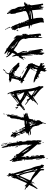

<svg xmlns="http://www.w3.org/2000/svg" viewBox="1322 -2125 911 3595"><g transform="rotate(90 1777.5 -327.5)"><path d="M371.1 -694.3Q380.9 -690.4 385.7 -690.4Q394.5 -694.3 399.4 -694.3Q399.4 -690.4 404.3 -690.4L399.4 -667V-629.9Q440.4 -458 455.1 -458L450.2 -448.2V-444.3Q450.2 -433.6 510.7 -425.8L515.6 -416V-411.1H468.8Q460 -410.2 460 -402.3Q482.4 -292 505.9 -240.2H510.7V-235.4L501 -221.7Q501 -212.9 547.9 -147.5V-142.6H538.1V-128.9L534.2 -95.7H529.3L519.5 -100.6Q510.7 -79.1 501 -77.1H492.2Q492.2 -95.7 482.4 -95.7L473.6 -91.8Q473.6 -114.3 460 -114.3L463.9 -124V-132.8Q449.2 -132.8 426.8 -216.8Q419.9 -216.8 408.2 -235.4V-240.2H422.9Q420.9 -256.8 399.4 -272.5V-277.3L404.3 -286.1Q404.3 -293.9 385.7 -314.5V-318.4L394.5 -314.5H399.4V-323.2Q399.4 -333 389.6 -333Q389.6 -318.4 380.9 -318.4V-323.2L385.7 -333Q385.7 -336.9 367.2 -360.4H371.1Q343.8 -405.3 343.8 -416Q185.5 -382.8 185.5 -341.8Q185.5 -336.9 190.4 -328.1Q185.5 -319.3 185.5 -314.5Q195.3 -314.5 222.7 -174.8Q237.3 -174.8 241.2 -86.9Q235.4 -54.7 227.5 -54.7Q234.4 -28.3 241.2 -17.6V-12.7Q241.2 -2.9 232.4 -2.9H227.5Q221.7 -2.9 195.3 -63.5H190.4V-58.6Q200.2 -43.9 200.2 -36.1L190.4 -31.2Q171.9 -75.2 153.3 -95.7Q153.3 -103.5 144.5 -132.8H148.4Q148.4 -144.5 111.3 -211.9Q111.3 -223.6 102.5 -267.6L107.4 -277.3Q97.7 -336.9 84 -336.9Q60.5 -323.2 46.9 -323.2H33.2Q23.4 -323.2 23.4 -333Q23.4 -352.5 51.8 -355.5L46.9 -378.9Q84 -392.6 84 -397.5Q60.5 -403.3 60.5 -411.1V-416Q79.1 -439.5 79.1 -462.9Q60.5 -607.4 46.9 -671.9L60.5 -680.7H65.4Q78.1 -680.7 84 -634.8H88.9Q88.9 -648.4 97.7 -648.4L107.4 -643.6V-685.5H121.1Q128.9 -629.9 139.6 -629.9V-638.7L134.8 -662.1Q144.5 -662.1 144.5 -675.8H153.3Q153.3 -659.2 171.9 -471.7H176.8Q238.3 -490.2 330.1 -495.1Q311.5 -555.7 311.5 -634.8V-653.3Q320.3 -663.1 320.3 -680.7H325.2L334 -675.8Q334 -682.6 348.6 -690.4H352.5V-680.7H362.3Q362.3 -694.3 371.1 -694.3ZM107.4 -629.9V-616.2Q108.4 -606.4 116.2 -606.4V-620.1Q116.2 -629.9 107.4 -629.9ZM185.5 -439.5H190.4Q255.9 -453.1 334 -453.1V-466.8H288.1Q185.5 -458 185.5 -439.5ZM463.9 -471.7Q473.6 -470.7 473.6 -462.9L463.9 -458Q455.1 -458 455.1 -466.8ZM116.2 -462.9V-448.2Q126 -448.2 126 -458ZM213.9 -425.8V-420.9H227.5Q252.9 -425.8 264.6 -425.8V-429.7H255.9Q230.5 -425.8 213.9 -425.8ZM176.8 -420.9V-411.1H181.6V-420.9ZM190.4 -420.9V-416H209V-420.9ZM371.1 -407.2V-392.6H376V-407.2ZM376 -388.7V-378.9H380.9V-388.7ZM380.9 -374V-365.2H385.7V-374ZM418 -370.1V-360.4H426.8Q426.8 -370.1 418 -370.1ZM134.8 -336.9Q141.6 -318.4 148.4 -318.4V-323.2Q144.5 -331.1 144.5 -341.8ZM148.4 -314.5V-304.7H153.3V-314.5ZM144.5 -291V-277.3Q153.3 -258.8 153.3 -244.1H158.2V-258.8Q148.4 -272.5 148.4 -291ZM158.2 -235.4V-225.6H163.1V-235.4ZM460 -221.7Q463.9 -213.9 463.9 -198.2L473.6 -203.1Q468.8 -210.9 468.8 -221.7ZM552.7 -216.8H561.5V-193.4Q561.5 -184.6 552.7 -184.6Q543.9 -188.5 538.1 -188.5V-198.2Q556.6 -198.2 556.6 -211.9Q552.7 -211.9 552.7 -216.8ZM524.4 -207V-198.2H515.6Q516.6 -207 524.4 -207ZM497.1 -119.1V-114.3Q497.1 -107.4 510.7 -100.6V-105.5Q510.7 -112.3 497.1 -119.1ZM144.5 -82H153.3V-73.2H144.5ZM222.7 -77.1V-68.4H227.5V-77.1ZM487.3 -68.4H492.2L515.6 -7.8V1Q501 -2 492.2 -44.9H482.4ZM515.6 1Q522.5 1 534.2 19.5V29.3H524.4Q524.4 22.5 515.6 10.7Z M975.6 43.9Q916 6.8 880.9 2L884.8 -7.8Q772.5 -84 696.3 -166V-156.2Q706.1 -141.6 707 -133.8L697.3 -128.9Q689.5 -128.9 672.9 -160.2H671.9Q645.5 -160.2 642.6 -214.8H647.5Q646.5 -218.8 643.6 -218.8H642.6L645.5 -252L639.6 -270.5Q643.6 -279.3 643.6 -284.2Q638.7 -293 638.7 -297.9L620.1 -288.1L615.2 -296.9L613.3 -349.6Q613.3 -389.6 633.8 -390.6L632.8 -422.9H623L626 -455.1Q612.3 -559.6 608.4 -626L630.9 -641.6H640.6Q649.4 -640.6 650.4 -632.8L647.5 -600.6H651.4L661.1 -605.5Q666 -597.7 666 -586.9L675.8 -587.9L674.8 -614.3Q674.8 -633.8 676.8 -662.1H685.5L686.5 -658.2Q687.5 -636.7 692.4 -629.9Q688.5 -587.9 688.5 -536.1Q688.5 -492.2 693.4 -407.2L710.9 -342.8Q707 -329.1 702.1 -329.1Q706.1 -246.1 838.9 -186.5Q838.9 -181.6 901.4 -138.7Q901.4 -143.6 906.2 -143.6Q911.1 -134.8 911.1 -129.9L924.8 -130.9Q937.5 -161.1 977.5 -202.1Q960.9 -257.8 946.3 -280.3L945.3 -293.9Q935.5 -293.9 935.5 -297.9L938.5 -344.7Q932.6 -363.3 931.6 -377L946.3 -377.9Q947.3 -340.8 964.8 -276.4H969.7Q966.8 -311.5 953.1 -415H948.2V-409.2Q948.2 -397.5 945.3 -391.6Q935.5 -395.5 930.7 -395.5V-400.4H940.4L939.5 -423.8L929.7 -422.9Q926.8 -486.3 896.5 -639.6V-643.6Q896.5 -665 918 -678.7L926.8 -673.8L923.8 -641.6L924.8 -631.8L933.6 -632.8V-635.7Q933.6 -651.4 942.4 -651.4Q951.2 -651.4 953.1 -615.2H958L967.8 -699.2L981.4 -700.2Q982.4 -676.8 1006.8 -664.1L1007.8 -640.6Q1007.8 -635.7 1002.9 -635.7Q1002.9 -631.8 1005.9 -631.8H1007.8Q1004.9 -599.6 1001 -588.9L1006.8 -566.4L1002.9 -543Q1009.8 -523.4 1009.8 -502L1000 -501L999 -538.1H994.1V-526.4Q994.1 -504.9 991.2 -491.2Q996.1 -483.4 997.1 -472.7H992.2Q1002.9 -445.3 1005.9 -389.6H1010.7L1005.9 -492.2H1009.8L1015.6 -469.7L1020.5 -358.4Q1020.5 -350.6 1017.6 -343.8Q1022.5 -335 1022.5 -330.1Q1022.5 -325.2 1017.6 -325.2L1023.4 -302.7L1025.4 -269.5L1030.3 -270.5Q1037.1 -270.5 1060.5 -318.4Q1054.7 -326.2 1054.7 -340.8L1063.5 -341.8Q1064.5 -331.1 1069.3 -323.2Q1065.4 -314.5 1065.4 -304.7L1066.4 -294.9H1070.3Q1093.8 -319.3 1106.4 -320.3Q1078.1 -283.2 1050.8 -224.6Q1028.3 -222.7 1028.3 -210.9Q1029.3 -203.1 1033.2 -196.3Q1024.4 -194.3 1024.4 -186.5Q1036.1 -144.5 1037.1 -127.4Q1038.1 -110.4 1038.1 -93.8Q1029.3 -93.8 998 -162.1L993.2 -161.1Q980.5 -132.8 968.8 -95.7Q993.2 -93.8 1046.9 -10.7L1052.7 11.7L1043.9 17.6Q1036.1 -4.9 1025.4 -4.9H1024.4L1028.3 -14.6Q963.9 -57.6 960.9 -57.6Q952.1 -55.7 952.1 -43Q953.1 -38.1 1014.6 -4.9L1005.9 0Q942.4 -24.4 934.6 -24.4L935.5 -19.5L993.2 38.1Q985.4 43 975.6 43.9ZM665 -526.4 659.2 -549.8H654.3L655.3 -526.4ZM665 -507.8V-517.6H660.2L661.1 -507.8ZM672.9 -457 671.9 -475.6H667L668 -457ZM937.5 -456.1 936.5 -465.8 932.6 -464.8V-456.1ZM943.4 -437.5 942.4 -452.1 937.5 -451.2 938.5 -437.5ZM980.5 -434.6 979.5 -444.3H975.6V-434.6ZM634.8 -367.2V-380.9Q626 -379.9 626 -373V-367.2ZM1010.7 -376V-385.7L1005.9 -384.8V-376ZM624 -315.4 627.9 -316.4V-330.1H623ZM1073.2 -336.9V-346.7H1082V-337.9ZM671.9 -276.4V-285.2H667V-276.4ZM878.9 -119.1V-124Q756.8 -206.1 753.9 -206.1L754.9 -201.2Q769.5 -180.7 875 -119.1ZM876 -90.8Q884.8 -91.8 884.8 -100.6Q867.2 -114.3 832 -130.9H827.1Q866.2 -96.7 866.2 -90.8ZM894.5 -82V-96.7Q885.7 -94.7 885.7 -87.9V-82ZM858.4 -66.4 868.2 -67.4Q867.2 -79.1 847.7 -89.8L848.6 -85Q858.4 -74.2 858.4 -66.4Z M1345.7 -69.3 1344.7 -76.2Q1278.3 -108.4 1275.4 -120.1L1265.6 -116.2Q1282.2 -104.5 1284.2 -96.7Q1324.2 -69.3 1341.8 -69.3ZM1390.6 -68.4 1397.5 -70.3Q1395.5 -77.1 1389.6 -77.1H1387.7ZM1414.1 -102.5 1417 -111.3 1404.3 -108.4Q1408.2 -102.5 1412.1 -102.5ZM1417 -124Q1422.9 -126 1422.9 -131.8V-137.7Q1416 -134.8 1416 -129.9ZM1355.5 -117.2 1368.2 -119.1Q1365.2 -125 1338.9 -131.8L1333 -130.9Q1337.9 -117.2 1355.5 -117.2ZM1322.3 -137.7 1320.3 -148.4 1309.6 -144.5Q1313.5 -137.7 1318.4 -137.7ZM1406.2 -137.7 1410.2 -138.7Q1439.5 -188.5 1442.4 -208L1441.4 -211.9Q1423.8 -192.4 1406.2 -137.7ZM1243.2 -443.4 1248 -446.3Q1254.9 -447.3 1254.9 -455.1Q1254.9 -460 1253.9 -461.9Q1247.1 -460.9 1243.2 -443.4ZM1225.6 -502Q1252 -556.6 1252 -576.2L1251 -579.1L1243.2 -578.1Q1225.6 -526.4 1225.6 -507.8ZM1260.7 -709 1266.6 -710 1263.7 -719.7 1258.8 -718.8ZM1337.9 31.2 1335.9 21.5 1355.5 -43Q1310.5 -61.5 1279.3 -86.9L1277.3 -96.7L1272.5 -95.7Q1238.3 -117.2 1175.8 -194.3Q1163.1 -194.3 1153.3 -223.6Q1153.3 -233.4 1161.1 -235.4Q1191.4 -229.5 1199.2 -229.5L1207 -237.3Q1238.3 -232.4 1244.1 -211.9Q1248 -211.9 1308.6 -169.9L1310.5 -166L1307.6 -154.3L1369.1 -134.8Q1377.9 -142.6 1382.8 -142.6L1379.9 -131.8L1380.9 -127H1386.7Q1418.9 -207 1418.9 -220.7L1418 -222.7L1429.7 -219.7L1428.7 -225.6Q1420.9 -234.4 1418 -248H1414.1Q1408.2 -248 1400.4 -257.8L1399.4 -262.7L1403.3 -264.6L1426.8 -254.9Q1433.6 -256.8 1440.4 -278.3Q1386.7 -315.4 1258.8 -377L1245.1 -374L1247.1 -369.1Q1270.5 -351.6 1271.5 -348.1Q1272.5 -344.7 1274.4 -339.8Q1232.4 -364.3 1192.4 -402.3Q1183.6 -394.5 1179.7 -393.6Q1178.7 -399.4 1178.7 -406.2L1179.7 -414.1L1168 -441.4L1163.1 -485.4L1167 -487.3L1178.7 -484.4L1176.8 -493.2Q1176.8 -517.6 1199.2 -542Q1199.2 -551.8 1219.7 -602.5Q1216.8 -616.2 1156.2 -636.7L1169.9 -666L1163.1 -694.3L1172.9 -696.3Q1177.7 -677.7 1197.3 -657.2L1206.1 -659.2L1207 -679.7L1196.3 -702.1L1199.2 -704.1Q1206.1 -704.1 1207 -700.2L1219.7 -709L1257.8 -681.6Q1252.9 -709 1252.9 -716.8Q1252.9 -731.4 1259.8 -734.4Q1278.3 -720.7 1279.3 -712.9Q1298.8 -728.5 1298.8 -742.2L1307.6 -745.1L1309.6 -735.4L1304.7 -718.8L1317.4 -721.7Q1324.2 -721.7 1324.2 -718.8L1306.6 -642.6Q1320.3 -624 1344.7 -616.2L1352.5 -624Q1366.2 -591.8 1398.4 -591.8Q1409.2 -591.8 1420.9 -593.8L1418.9 -604.5L1426.8 -606.4L1430.7 -596.7L1423.8 -579.1L1428.7 -564.5L1432.6 -566.4Q1440.4 -573.2 1445.3 -575.2Q1460.9 -559.6 1464.8 -539.1H1468.8Q1486.3 -539.1 1522.5 -511.7L1525.4 -502.9Q1516.6 -501 1506.8 -501Q1453.1 -501 1329.1 -557.6L1312.5 -537.1L1311.5 -542L1316.4 -563.5L1314.5 -562.5Q1305.7 -562.5 1288.1 -572.3Q1278.3 -567.4 1269.5 -527.3Q1277.3 -518.6 1278.3 -513.7Q1260.7 -507.8 1260.7 -490.2L1261.7 -474.6L1271.5 -471.7Q1273.4 -485.4 1308.6 -531.2L1309.6 -527.3Q1269.5 -441.4 1258.8 -439.5Q1261.7 -431.6 1409.2 -347.7V-350.6Q1409.2 -352.5 1413.1 -353.5Q1443.4 -317.4 1477.5 -312.5Q1477.5 -319.3 1489.3 -330.1Q1496.1 -322.3 1497.1 -317.4Q1495.1 -310.5 1495.1 -306.6L1496.1 -302.7Q1512.7 -300.8 1541 -282.2Q1541 -271.5 1534.2 -270.5Q1527.3 -272.5 1519.5 -272.5L1516.6 -260.7Q1525.4 -260.7 1534.2 -250L1535.2 -246.1L1501 -261.7Q1497.1 -261.7 1487.3 -253.9L1498 -226.6L1492.2 -225.6L1478.5 -226.6L1450.2 -113.3L1454.1 -98.6L1443.4 -96.7L1445.3 -91.8L1515.6 -73.2Q1507.8 -65.4 1502.9 -65.4V-60.5L1513.7 -61.5Q1523.4 -61.5 1525.4 -54.7L1485.4 -49.8L1486.3 -47.9Q1486.3 -41 1473.6 -37.1Q1454.1 -43.9 1426.8 -43.9Q1420.9 -43.9 1372.1 -39.1Q1346.7 28.3 1343.8 29.3Q1340.8 30.3 1337.9 31.2ZM1286.1 73.2 1278.3 64.5Q1278.3 50.8 1327.1 9.8Q1327.1 22.5 1286.1 73.2ZM1331.1 2 1329.1 -2 1339.8 -3.9 1340.8 0ZM1370.1 -277.3H1366.2Q1353.5 -277.3 1293 -319.3L1292 -324.2Q1301.8 -324.2 1370.1 -277.3ZM1355.5 -629.9 1353.5 -639.6 1358.4 -640.6 1360.4 -630.9Z M1606.4 -685.5H1611.3Q1650.4 -621.1 1778.3 -527.3Q1783.2 -527.3 1810.5 -503.9H1815.4L1931.6 -583H1936.5L1940.4 -574.2Q1935.5 -574.2 1894.5 -541L1899.4 -532.2Q1899.4 -528.3 1866.2 -508.8V-490.2H1876L1834 -444.3Q1839.8 -444.3 1857.4 -411.1Q1880.9 -406.2 1945.3 -346.7V-341.8Q1929.7 -341.8 1866.2 -392.6Q1866.2 -374 1857.4 -374H1847.7L1825.2 -416L1810.5 -425.8L1764.6 -374Q1764.6 -369.1 1847.7 -318.4Q1847.7 -314.5 1903.3 -276.4Q1905.3 -286.1 1913.1 -286.1H1921.9Q1921.9 -276.4 1908.2 -276.4Q1908.2 -267.6 1921.9 -267.6Q1926.8 -267.6 1963.9 -294.9Q1963.9 -291 1968.8 -291Q1981.4 -323.2 1987.3 -323.2Q1996.1 -323.2 1996.1 -309.6Q2024.4 -320.3 2024.4 -328.1H2001Q2002.9 -336.9 2010.7 -336.9Q2014.6 -336.9 2014.6 -332L2024.4 -336.9H2033.2Q2043 -335.9 2043 -328.1V-318.4L1955.1 -239.3Q1963.9 -238.3 1963.9 -230.5L1959 -220.7Q1968.8 -219.7 1968.8 -211.9V-198.2Q1963.9 -183.6 1940.4 -183.6Q1931.6 -183.6 1931.6 -193.4Q1936.5 -201.2 1936.5 -211.9L1926.8 -216.8H1921.9L1759.8 -82H1746.1V-86.9L1751 -95.7H1741.2V-90.8L1746.1 -68.4L1736.3 -63.5Q1727.5 -78.1 1727.5 -86.9H1722.7V-82Q1727.5 -39.1 1746.1 -16.6L1736.3 -12.7Q1717.8 -20.5 1699.2 -90.8H1694.3L1699.2 -100.6V-109.4Q1690.4 -109.4 1690.4 -114.3Q1694.3 -123 1694.3 -127.9L1685.5 -124Q1667 -190.4 1648.4 -392.6Q1625 -552.7 1587.9 -611.3Q1597.7 -611.3 1597.7 -620.1L1592.8 -675.8Q1594.7 -675.8 1606.4 -685.5ZM1662.1 -569.3Q1689.5 -530.3 1754.9 -490.2V-495.1Q1700.2 -548.8 1667 -569.3ZM1675.8 -522.5V-513.7Q1694.3 -447.3 1694.3 -402.3Q1735.4 -417 1769.5 -462.9Q1684.6 -522.5 1675.8 -522.5ZM1773.4 -518.6V-513.7Q1773.4 -506.8 1796.9 -490.2Q1806.6 -490.2 1806.6 -500Q1785.2 -518.6 1773.4 -518.6ZM1825.2 -481.4H1838.9Q1838.9 -488.3 1847.7 -500H1843.8Q1829.1 -496.1 1825.2 -481.4ZM1754.9 -402.3V-397.5H1759.8Q1766.6 -397.5 1778.3 -416H1773.4Q1754.9 -409.2 1754.9 -402.3ZM1736.3 -392.6V-383.8H1746.1Q1754.9 -383.8 1754.9 -392.6Q1751 -392.6 1751 -397.5Q1741.2 -392.6 1736.3 -392.6ZM1769.5 -341.8V-336.9Q1774.4 -336.9 1783.2 -332H1788.1V-336.9Q1782.2 -336.9 1773.4 -341.8ZM1712.9 -328.1Q1712.9 -323.2 1709 -313.5Q1759.8 -210 1759.8 -193.4Q1790 -193.4 1862.3 -244.1Q1838.9 -275.4 1712.9 -328.1ZM1982.4 -286.1V-281.2H1992.2L1996.1 -291Q1987.3 -286.1 1982.4 -286.1ZM1680.7 -286.1V-272.5H1685.5V-286.1ZM1685.5 -249V-230.5H1690.4V-249ZM1722.7 -249 1736.3 -202.1 1727.5 -198.2Q1732.4 -188.5 1732.4 -183.6L1754.9 -188.5Q1730.5 -249 1722.7 -249ZM1788.1 -127.9V-124Q1838.9 -169.9 1913.1 -216.8V-230.5Q1849.6 -202.1 1788.1 -127.9ZM1977.5 -211.9H1987.3Q1993.2 -211.9 2024.4 -174.8H2019.5L2005.9 -183.6Q2005.9 -161.1 1996.1 -161.1Q1989.3 -161.1 1982.4 -179.7H1992.2V-183.6Q1977.5 -202.1 1977.5 -211.9ZM2019.5 -165H2029.3V-161.1H2019.5ZM1741.2 -127.9Q1751 -113.3 1751 -100.6H1759.8Q1766.6 -100.6 1773.4 -114.3Q1764.6 -114.3 1764.6 -127.9Q1769.5 -137.7 1769.5 -142.6H1764.6ZM1717.8 -127.9V-114.3H1722.7V-127.9Z M2283.2 -519.5 2291 -520.5 2290 -524.4Q2285.2 -531.2 2285.2 -535.2Q2288.1 -536.1 2288.1 -539.1V-540L2280.3 -539.1ZM2317.4 -477.5 2321.3 -478.5 2318.4 -489.3Q2307.6 -512.7 2306.6 -522.5H2302.7V-518.6Q2302.7 -511.7 2300.8 -506.8H2301.8Q2309.6 -506.8 2317.4 -477.5ZM2261.7 -451.2Q2275.4 -489.3 2275.4 -494.1L2266.6 -497.1Q2256.8 -470.7 2256.8 -457Q2256.8 -451.2 2259.8 -451.2ZM2315.4 -430.7 2337.9 -433.6Q2335 -450.2 2324.2 -471.7L2318.4 -465.8Q2309.6 -465.8 2301.8 -499Q2296.9 -497.1 2292 -482.4Q2299.8 -468.8 2305.7 -468.8L2302.7 -460.9L2304.7 -449.2L2312.5 -454.1Q2313.5 -446.3 2317.4 -446.3Q2315.4 -442.4 2315.4 -437.5ZM2265.6 -423.8 2303.7 -428.7Q2303.7 -432.6 2291 -459Q2293.9 -464.8 2293.9 -468.8V-470.7Q2290 -470.7 2285.6 -470.2Q2281.2 -469.7 2264.6 -427.7ZM2377 -439.5V-442.4Q2377 -451.2 2384.8 -463.9Q2384.8 -467.8 2380.9 -467.8V-465.8Q2380.9 -456.1 2370.1 -454.1L2373 -439.5ZM2272.5 -404.3 2287.1 -407.2V-411.1L2271.5 -408.2ZM2154.3 -370.1V-374L2139.6 -373Q2129.9 -373 2127 -375Q2123 -374 2123 -370.1ZM2251 -359.4Q2254.9 -362.3 2257.8 -363.3Q2260.7 -364.3 2261.7 -364.3Q2266.6 -364.3 2266.6 -361.3Q2282.2 -371.1 2303.7 -374L2302.7 -377.9Q2272.5 -374 2272.5 -370.1L2264.6 -373L2249 -371.1ZM2160.2 -337.9 2168 -339.8 2167 -343.8 2159.2 -341.8ZM2457 -282.2 2463.9 -284.2Q2461.9 -300.8 2435.5 -353.5H2431.6L2432.6 -345.7Q2455.1 -296.9 2457 -282.2ZM2387.7 -300.8 2391.6 -301.8V-305.7Q2386.7 -310.5 2385.7 -318.4L2393.6 -320.3Q2382.8 -335 2381.8 -341.8H2377.9L2377 -325.2ZM2152.3 -176.8 2156.2 -177.7 2155.3 -184.6 2151.4 -183.6ZM2536.1 -140.6 2533.2 -156.2H2529.3L2530.3 -152.3Q2530.3 -146.5 2528.3 -140.6ZM2497.1 -112.3 2500 -114.3V-118.2Q2496.1 -123 2494.1 -127.9L2486.3 -127Q2496.1 -118.2 2497.1 -112.3ZM2118.2 3.9 2150.4 -165Q2149.4 -168.9 2145.5 -168.9Q2128.9 -77.1 2116.2 -74.2V-75.2Q2116.2 -86.9 2148.4 -207L2155.3 -209V-203.1Q2155.3 -197.3 2154.3 -192.4Q2154.3 -189.5 2158.2 -189.5V-190.4Q2158.2 -202.1 2183.6 -286.1Q2182.6 -290 2178.7 -290L2179.7 -283.2L2171.9 -282.2V-285.2Q2178.7 -300.8 2178.7 -312.5V-317.4L2168.9 -318.4Q2157.2 -318.4 2146.5 -314.5Q2145.5 -321.3 2139.6 -321.3Q2134.8 -320.3 2134.8 -317.4V-316.4H2106.4L2138.7 -340.8Q2124 -338.9 2115.2 -338.9Q2100.6 -338.9 2099.6 -343.8L2114.3 -364.3L2093.8 -371.1H2091.8Q2089.8 -371.1 2089.8 -372.1Q2089.8 -375 2097.7 -385.7V-381.8L2106.4 -385.7Q2109.4 -385.7 2109.4 -382.8Q2121.1 -392.6 2131.8 -393.6L2139.6 -391.6Q2157.2 -405.3 2200.2 -414.1Q2212.9 -446.3 2215.8 -494.1L2222.7 -495.1L2224.6 -487.3Q2229.5 -488.3 2239.3 -521.5Q2239.3 -524.4 2236.3 -524.4H2235.4V-522.5Q2235.4 -512.7 2221.7 -510.7L2220.7 -514.6Q2224.6 -534.2 2229.5 -536.1Q2232.4 -529.3 2237.3 -529.3Q2245.1 -529.3 2245.1 -535.2Q2245.1 -541 2240.2 -541Q2247.1 -568.4 2247.1 -576.2V-578.1L2231.4 -551.8L2229.5 -569.3Q2229.5 -629.9 2264.6 -646.5Q2258.8 -652.3 2258.8 -656.2Q2274.4 -659.2 2290 -731.4L2297.9 -732.4L2298.8 -729.5Q2290 -672.9 2280.3 -671.9L2281.2 -664.1L2292 -673.8Q2306.6 -647.5 2310.5 -614.3H2312.5Q2328.1 -614.3 2335.9 -558.6L2339.8 -559.6L2338.9 -532.2Q2358.4 -473.6 2367.2 -473.6L2375 -478.5Q2382.8 -472.7 2407.2 -443.4L2437.5 -444.3Q2442.4 -445.3 2449.2 -449.2L2478.5 -450.2Q2507.8 -450.2 2508.8 -442.4Q2505.9 -442.4 2505.9 -439.5Q2490.2 -438.5 2443.4 -427.7L2442.4 -424.8L2443.4 -421.9L2442.4 -416H2443.4Q2445.3 -416 2446.3 -414.1Q2486.3 -419.9 2516.6 -419.9V-418.9Q2516.6 -412.1 2508.8 -406.2Q2491.2 -405.3 2471.7 -398.4L2473.6 -386.7H2477.5Q2485.4 -386.7 2486.3 -380.9Q2473.6 -365.2 2450.2 -356.4Q2459 -344.7 2462.9 -323.2H2459L2460 -315.4L2467.8 -319.3Q2476.6 -310.5 2488.3 -283.2Q2486.3 -279.3 2486.3 -272.5L2487.3 -263.7L2478.5 -265.6L2481.4 -246.1L2486.3 -240.2L2479.5 -234.4Q2470.7 -243.2 2469.7 -249Q2465.8 -249 2465.8 -245.1Q2470.7 -238.3 2471.7 -233.4L2464.8 -229.5Q2475.6 -210.9 2475.6 -204.1H2479.5V-211.9Q2487.3 -210.9 2487.8 -205.1Q2488.3 -199.2 2489.3 -193.4L2480.5 -196.3L2481.4 -192.4Q2498 -185.5 2499 -179.7H2502.9L2502 -191.4L2492.2 -202.1V-203.1Q2492.2 -206.1 2495.1 -207Q2490.2 -214.8 2488.3 -225.6L2497.1 -222.7L2485.4 -252L2493.2 -252.9Q2494.1 -241.2 2502 -241.2Q2500 -234.4 2500 -226.6L2503.9 -227.5L2514.6 -236.3Q2518.6 -231.4 2520.5 -225.6L2504.9 -223.6Q2514.6 -210.9 2517.6 -194.3Q2513.7 -193.4 2513.7 -189.5H2514.6Q2521.5 -189.5 2532.2 -168L2540 -173.8H2543.9L2558.6 -125L2538.1 -126L2531.2 -122.1L2536.1 -114.3L2539.1 -86.9Q2539.1 -73.2 2530.3 -70.3Q2499 -80.1 2480.5 -115.2Q2476.6 -113.3 2463.9 -100.6H2462.9Q2457 -100.6 2451.2 -110.4Q2463.9 -117.2 2463.9 -122.1V-130.9Q2431.6 -189.5 2428.7 -209Q2446.3 -194.3 2467.8 -147.5H2471.7Q2470.7 -156.2 2466.8 -163.1L2468.8 -170.9Q2463.9 -176.8 2462.9 -186.5Q2462.9 -189.5 2465.8 -190.4Q2459 -211.9 2406.2 -314.5H2402.3L2403.3 -306.6Q2407.2 -302.7 2411.1 -280.3Q2404.3 -282.2 2400.4 -282.2H2398.4Q2399.4 -278.3 2427.7 -212.9Q2419.9 -212.9 2388.7 -268.6Q2390.6 -275.4 2390.6 -282.2V-286.1H2388.7Q2374 -286.1 2355.5 -337.9L2335.9 -338.9Q2324.2 -337.9 2301.8 -331.1Q2294.9 -333 2281.2 -333Q2264.6 -333 2234.4 -327.1V-320.3Q2234.4 -297.9 2222.7 -254.9Q2212.9 -253.9 2196.3 -118.2H2203.1V-110.4Q2197.3 -110.4 2192.4 -113.3L2199.2 -94.7Q2181.6 -59.6 2178.7 -58.6Q2172.9 -60.5 2168.9 -60.5H2167L2155.3 -3.9L2133.8 -2L2138.7 -22.5L2127 -20.5V-13.7Q2127 -8.8 2125 -8.8L2129.9 -1V2.9ZM2168 -256.8 2166 -268.6 2172.9 -270.5 2173.8 -265.6Q2173.8 -258.8 2168 -256.8ZM2160.2 -233.4 2159.2 -241.2H2166V-239.3Q2166 -233.4 2160.2 -233.4ZM2163.1 -217.8H2161.1Q2155.3 -217.8 2153.3 -224.6Q2153.3 -232.4 2160.2 -233.4ZM2419.9 -246.1 2413.1 -268.6 2420.9 -270.5 2427.7 -247.1ZM2215.8 -198.2 2214.8 -204.1Q2214.8 -213.9 2220.7 -215.8L2221.7 -205.1Q2221.7 -200.2 2215.8 -198.2ZM2434.6 -228.5H2433.6Q2426.8 -228.5 2424.8 -239.3L2432.6 -240.2ZM2422.9 -164.1 2416 -187.5H2419.9Q2420.9 -180.7 2430.7 -166ZM2117.2 18.6V14.6Q2117.2 7.8 2123 6.8L2125 17.6ZM2112.3 67.4 2107.4 59.6Q2112.3 47.9 2112.3 42V40L2120.1 38.1Q2120.1 66.4 2112.3 67.4Z M2630.9 -588.9 2635.7 -589.8 2634.8 -603.5H2629.9ZM2978.5 -191.4 2976.6 -210H2971.7L2973.6 -191.4ZM2632.8 -253.9 2637.7 -254.9 2635.7 -268.6 2631.8 -267.6ZM2835.9 -288.1 2840.8 -289.1 2839.8 -293Q2835 -299.8 2834 -304.7L2838.9 -305.7Q2781.2 -407.2 2763.7 -407.2H2762.7V-399.4Q2771.5 -383.8 2776.4 -383.8H2777.3Q2777.3 -387.7 2781.2 -387.7Q2786.1 -379.9 2787.1 -376Q2783.2 -368.2 2783.2 -363.3Q2800.8 -346.7 2835.9 -288.1ZM2905.3 -547.9 2903.3 -562.5 2899.4 -561.5 2900.4 -547.9ZM2907.2 -576.2 2916 -577.1V-586.9Q2907.2 -584 2907.2 -577.1ZM2948.2 -743.2 2946.3 -761.7 2956.1 -762.7 2958 -744.1ZM2658.2 84 2657.2 79.1 2667 78.1V83ZM2656.2 70.3V60.5L2665 59.6L2666 69.3ZM2697.3 108.4H2692.4L2689.5 76.2Q2689.5 71.3 2694.3 71.3Q2693.4 67.4 2690.4 67.4H2689.5L2691.4 39.1Q2701.2 39.1 2701.2 48.8Q2701.2 51.8 2697.3 52.7Q2706.1 93.8 2706.1 100.6Q2706.1 107.4 2697.3 108.4ZM2695.3 34.2H2693.4Q2686.5 34.2 2685.5 25.4Q2688.5 18.6 2688.5 10.7V6.8L2697.3 5.9L2698.2 10.7ZM2660.2 50.8 2658.2 31.2Q2658.2 28.3 2662.1 27.3Q2656.2 16.6 2655.3 4.9Q2656.2 -4.9 2664.1 -4.9L2669.9 3.9L2668.9 49.8ZM2654.3 -8.8 2653.3 -18.6 2663.1 -19.5 2664.1 -9.8ZM2739.3 -156.2Q2728.5 -156.2 2716.8 -201.2L2725.6 -206.1L2730.5 -207Q2739.3 -161.1 2739.3 -156.2ZM2620.1 -182.6 2617.2 -215.8H2627L2629.9 -183.6ZM2956.1 -547.9 2955.1 -569.3Q2955.1 -582 2958 -585.9Q2950.2 -614.3 2947.3 -654.3L2956.1 -655.3Q2956.1 -628.9 2965.8 -595.7L2964.8 -572.3L2965.8 -548.8ZM2652.3 -669.9H2642.6L2640.6 -688.5H2650.4ZM2733.4 95.7 2701.2 -3.9H2697.3L2687.5 2Q2682.6 -24.4 2672.9 -24.4Q2670.9 -24.4 2670.9 -40Q2670.9 -43 2674.8 -43.9Q2669.9 -43.9 2666 -88.9H2661.1V-33.2L2657.2 -32.2Q2656.2 -41 2652.3 -41H2651.4Q2653.3 -106.4 2660.2 -107.4L2654.3 -116.2L2648.4 -180.7L2637.7 -194.3Q2637.7 -198.2 2642.6 -199.2Q2641.6 -203.1 2638.7 -203.1H2637.7L2639.6 -226.6L2638.7 -240.2Q2630.9 -240.2 2630.9 -230.5V-225.6H2621.1L2620.1 -290L2625 -291Q2625 -288.1 2630.9 -272.5L2635.7 -273.4L2630.9 -328.1Q2629.9 -338.9 2625 -346.7L2628.9 -356.4L2613.3 -373Q2611.3 -396.5 2611.3 -418Q2611.3 -444.3 2614.3 -466.8Q2606.4 -477.5 2606.4 -514.6Q2606.4 -540 2610.4 -564.5Q2609.4 -568.4 2605.5 -568.4Q2605.5 -616.2 2612.3 -648.4Q2618.2 -645.5 2627 -645.5H2630.9Q2630.9 -637.7 2627.9 -630.9Q2634.8 -632.8 2640.6 -636.7L2646.5 -627.9Q2642.6 -618.2 2642.6 -613.3H2643.6Q2652.3 -613.3 2653.3 -600.6H2658.2V-608.4Q2658.2 -624 2665 -625L2660.2 -633.8Q2660.2 -643.6 2668 -643.6Q2677.7 -643.6 2678.7 -635.7Q2673.8 -634.8 2673.8 -630.9Q2684.6 -629.9 2684.6 -618.2Q2684.6 -609.4 2681.6 -603.5L2686.5 -594.7L2683.6 -570.3Q2827.1 -408.2 2874 -322.3H2876Q2897.5 -322.3 2916 -269.5L2919.9 -270.5Q2919.9 -275.4 2914.1 -283.2V-309.6Q2914.1 -343.8 2918 -344.7Q2926.8 -345.7 2926.8 -352.5L2925.8 -368.2H2920.9Q2920.9 -363.3 2917 -353.5Q2908.2 -357.4 2903.3 -357.4L2902.3 -366.2L2912.1 -367.2L2911.1 -372.1L2900.4 -384.8V-394.5Q2909.2 -394.5 2909.2 -399.4Q2898.4 -414.1 2897.5 -421.9L2906.2 -422.9L2913.1 -404.3L2918 -405.3V-407.2Q2918 -413.1 2924.8 -423.8V-428.7Q2915 -438.5 2913.1 -460.9L2904.3 -455.1H2899.4L2893.6 -514.6L2903.3 -515.6L2907.2 -469.7H2912.1L2905.3 -543.9L2896.5 -538.1H2891.6L2886.7 -593.8L2901.4 -594.7Q2898.4 -621.1 2885.7 -621.1H2884.8L2883.8 -658.2Q2883.8 -700.2 2891.6 -701.2H2896.5L2897.5 -687.5Q2911.1 -687.5 2918 -716.8L2922.9 -717.8Q2928.7 -717.8 2943.4 -691.4L2941.4 -668L2953.1 -529.3Q2957 -490.2 2967.8 -469.7L2966.8 -439.5Q2966.8 -430.7 2971.7 -377Q2971.7 -372.1 2966.8 -372.1Q2972.7 -363.3 2972.7 -355.5Q2972.7 -344.7 2960 -343.8L2960.9 -334L2965.8 -335Q2974.6 -339.8 2979.5 -340.8Q2983.4 -334 2985.4 -327.1Q2969.7 -326.2 2961.9 -320.3Q2968.8 -304.7 2970.7 -274.4L2975.6 -275.4L2974.6 -289.1L2983.4 -290L2985.4 -275.4Q2995.1 -164.1 3015.6 -133.8L3006.8 -128.9Q3002 -137.7 3001 -142.6L2997.1 -141.6V-136.7L3012.7 -115.2Q3007.8 -95.7 3001 -95.7Q2992.2 -113.3 2985.4 -113.3L2980.5 -112.3L2981.4 -107.4Q2994.1 -75.2 2994.1 -60.5Q2994.1 -52.7 2986.3 -52.7Q2959 -109.4 2948.2 -109.4V-107.4Q2948.2 -104.5 2944.3 -104.5Q2941.4 -130.9 2913.1 -138.7Q2913.1 -134.8 2909.2 -133.8L2893.6 -151.4L2892.6 -156.2Q2906.2 -157.2 2906.2 -165V-166Q2919.9 -163.1 2920.9 -158.2Q2917 -149.4 2917 -144.5L2926.8 -140.6H2931.6L2929.7 -164.1H2928.7Q2918.9 -164.1 2905.3 -180.7Q2892.6 -178.7 2892.6 -168V-165H2887.7Q2878.9 -165 2861.3 -195.3V-199.2L2870.1 -200.2Q2869.1 -210.9 2807.6 -283.2L2738.3 -379.9Q2693.4 -460.9 2693.4 -464.8L2688.5 -463.9L2690.4 -435.5Q2690.4 -422.9 2687.5 -421.9Q2693.4 -412.1 2701.2 -380.9H2691.4L2690.4 -394.5L2685.5 -393.6Q2689.5 -353.5 2690.4 -292L2701.2 -274.4L2692.4 -268.6Q2708 -247.1 2709 -232.4H2700.2L2707 -209H2702.1L2707 -200.2Q2704.1 -192.4 2704.1 -187.5V-185.5Q2709 -177.7 2710 -172.9L2705.1 -171.9L2718.8 -127L2714.8 -117.2Q2719.7 -108.4 2720.7 -103.5Q2713.9 -89.8 2713.9 -81.1V-79.1Q2722.7 -79.1 2723.6 -70.8Q2724.6 -62.5 2724.6 -52.7L2723.6 -19.5Q2732.4 -19.5 2733.4 -11.7Q2738.3 40 2750 75.2Q2743.2 76.2 2743.2 88.9V94.7Z M3160.2 -701.2Q3160.2 -698.2 3168.9 -686.5V-649.4Q3168.9 -625 3248 -566.4Q3343.8 -463.9 3377.9 -463.9Q3402.3 -514.6 3415 -519.5V-514.6Q3391.6 -465.8 3391.6 -455.1Q3421.9 -482.4 3424.8 -482.4L3433.6 -477.5Q3480.5 -550.8 3512.7 -575.2H3517.6V-561.5Q3484.4 -514.6 3443.4 -418Q3494.1 -385.7 3499 -362.3Q3525.4 -343.8 3531.2 -343.8V-334Q3514.6 -334 3489.3 -352.5H3457L3465.8 -338.9V-334H3461.9Q3418 -376 3410.2 -376L3313.5 -153.3V-143.6H3317.4Q3317.4 -162.1 3327.1 -162.1V-158.2Q3298.8 -79.1 3285.2 -79.1L3280.3 -87.9V-97.7Q3280.3 -107.4 3285.2 -116.2V-121.1H3280.3L3271.5 -87.9V-84Q3271.5 -73.2 3285.2 -23.4Q3271.5 -18.6 3271.5 -13.7Q3276.4 -4.9 3276.4 0H3266.6Q3257.8 -33.2 3257.8 -37.1H3248V-23.4H3239.3Q3239.3 -34.2 3220.7 -46.9Q3234.4 -85.9 3234.4 -97.7H3224.6L3229.5 -121.1Q3150.4 -367.2 3131.8 -455.1Q3094.7 -522.5 3081.1 -627Q3078.1 -627 3062.5 -649.4V-664.1Q3063.5 -672.9 3072.3 -672.9L3067.4 -682.6Q3067.4 -688.5 3081.1 -696.3L3104.5 -677.7Q3104.5 -691.4 3113.3 -691.4Q3128.9 -627 3146.5 -627V-635.7L3141.6 -682.6ZM3146.5 -570.3V-556.6L3150.4 -533.2H3155.3Q3155.3 -551.8 3165 -551.8V-561.5Q3155.3 -561.5 3155.3 -570.3ZM3168.9 -556.6V-547.9Q3173.8 -539.1 3173.8 -529.3H3168.9Q3178.7 -514.6 3178.7 -496.1H3183.6V-519.5Q3173.8 -549.8 3173.8 -556.6ZM3192.4 -538.1V-533.2Q3210.9 -377 3261.7 -251Q3263.7 -241.2 3271.5 -241.2Q3354.5 -420.9 3354.5 -426.8V-431.6Q3354.5 -443.4 3280.3 -477.5ZM3155.3 -505.9V-496.1Q3187.5 -347.7 3206.1 -296.9H3210.9V-301.8Q3210.9 -363.3 3160.2 -505.9ZM3419.9 -468.8Q3419.9 -461.9 3410.2 -450.2V-445.3H3415Q3415 -453.1 3424.8 -463.9V-468.8ZM3303.7 -241.2H3313.5L3387.7 -403.3Q3312.5 -297.9 3303.7 -241.2ZM3433.6 -380.9Q3433.6 -374 3447.3 -366.2V-371.1Q3447.3 -380.9 3438.5 -380.9ZM3224.6 -296.9V-292Q3229.5 -223.6 3248 -167H3252.9Q3252.9 -179.7 3261.7 -195.3Q3261.7 -210.9 3234.4 -254.9Q3234.4 -271.5 3229.5 -296.9ZM3294.9 -236.3Q3280.3 -203.1 3280.3 -195.3Q3288.1 -195.3 3298.8 -213.9V-236.3ZM3266.6 -37.1V-28.3H3271.5V-37.1Z"/></g></svg>

Font: Blackcraft
Style: Regular
Weight: 400
Designer: GGBotNet
Foundry: GGBotNet
Version: 1.00